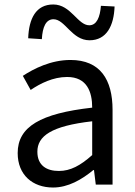

<svg xmlns="http://www.w3.org/2000/svg" viewBox="-20 -825 603 858"><path d="M217 13C284 13 345 -22 397 -65H400L408 0H483V-334C483 -469 428 -557 295 -557C207 -557 131 -518 82 -486L117 -423C160 -452 217 -481 280 -481C369 -481 392 -414 392 -344C161 -318 59 -259 59 -141C59 -43 126 13 217 13ZM243 -61C189 -61 147 -85 147 -147C147 -217 209 -262 392 -283V-132C339 -85 295 -61 243 -61ZM380 -645C457 -645 489 -711 492 -796L431 -799C427 -748 412 -712 379 -712C327 -712 297 -805 218 -805C140 -805 109 -741 106 -654L167 -650C170 -704 185 -739 219 -739C271 -739 301 -645 380 -645Z"/></svg>

Font: Source Han Sans KR
Style: Regular
Weight: 400
Designer: Ryoko NISHIZUKA 西塚涼子 (kana, bopomofo & ideographs); Paul D. Hunt (Latin, Greek & Cyrillic); Sandoll Communications 산돌커뮤니
Foundry: Adobe
Version: Version 2.004;hotconv 1.0.118;makeotfexe 2.5.65603